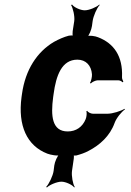

<svg xmlns="http://www.w3.org/2000/svg" viewBox="-20 -690 582 856"><path d="M217 -257 219 -271C230 -353 255 -424 325 -424C363 -424 387 -398 390 -359C391 -349 386 -326 381 -320L385 -318C390 -324 406 -332 416 -332H507C514 -332 524 -327 526 -323L530 -326C528 -330 523 -340 524 -347C528 -439 488 -497 417 -524C406 -529 375 -534 366 -528L368 -525C377 -530 388 -559 390 -574L393 -596C396 -618 412 -655 424 -667L423 -670C411 -658 377 -644 358 -644C338 -644 309 -658 301 -670L297 -667C305 -655 314 -618 311 -596L304 -551C303 -544 303 -530 306 -527L310 -530C306 -533 293 -532 287 -531C264 -525 242 -515 220 -503C146 -459 93 -380 78 -271L76 -257C59 -130 100 -40 191 -5C204 0 238 7 248 1L246 -3C236 3 224 32 222 48L219 72C216 94 198 131 186 143L189 146C201 134 234 120 254 120C273 120 303 134 311 146L313 143C305 131 298 94 301 72L309 17C310 12 310 1 307 -1L305 2C308 4 317 4 321 3C339 -2 358 -8 376 -18C424 -43 470 -83 491 -142C499 -164 522 -192 537 -202L535 -205C520 -195 482 -183 460 -183H394C385 -183 371 -190 369 -196L365 -194C368 -188 366 -168 362 -159C348 -124 319 -104 282 -104C211 -104 206 -174 217 -257Z"/></svg>

Font: Asimov
Style: EdgeNarIt
Weight: 500
Designer: Google
Version: Version 2.000980: 2014